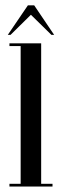

<svg xmlns="http://www.w3.org/2000/svg" viewBox="-20 -682 226 702"><path d="M14.5 0V-10H55.5V-513.5H14.5V-523.5H130.5V-10H172V0ZM8.5 -554.5 82 -662.5H105L178 -554.5H168L93 -628L18.5 -554.5Z"/></svg>

Font: Imbue 100pt
Style: Regular
Weight: 400
Designer: Tyler Finck
Foundry: Etcetera Type Company
Version: Version 1.102; ttfautohint (v1.8.3)